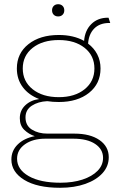

<svg xmlns="http://www.w3.org/2000/svg" viewBox="-20 -676 543 911"><path d="M333 -42Q408 -42 452 -11.5Q496 19 496 70Q496 113 466.5 145.5Q437 178 385 196.5Q333 215 265 215Q156 215 95 177.5Q34 140 34 81Q34 39 64 9.5Q94 -20 145 -30Q117 -39 95.5 -59.5Q74 -80 74 -115Q74 -152 100 -176.5Q126 -201 166 -206Q116 -225 88 -262.5Q60 -300 60 -351Q60 -423 115 -466.5Q170 -510 259 -510Q329 -510 379 -482Q383 -532 413.5 -562Q444 -592 492 -592H495L503 -567H499Q453 -567 427 -540.5Q401 -514 398 -469Q426 -448 441.5 -418Q457 -388 457 -351Q457 -279 402.5 -235.5Q348 -192 259 -192Q230 -192 204 -196Q161 -194 131 -174.5Q101 -155 101 -119Q101 -80 131.5 -61Q162 -42 205 -42ZM259 -486Q182 -486 135 -449Q88 -412 88 -351Q88 -290 135 -252.5Q182 -215 259 -215Q335 -215 381.5 -252.5Q428 -290 428 -351Q428 -412 381.5 -449Q335 -486 259 -486ZM267 191Q326 191 371.5 176Q417 161 443 134.5Q469 108 469 73Q469 32 431.5 7Q394 -18 328 -18H195Q136 -18 98.5 8.5Q61 35 61 77Q61 128 116 159.5Q171 191 267 191ZM256 -656Q269 -656 277 -648Q285 -640 285 -627Q285 -614 277 -606Q269 -598 256 -598Q243 -598 235 -606Q227 -614 227 -627Q227 -640 235 -648Q243 -656 256 -656Z"/></svg>

Font: Work Sans ExtraLight
Style: Regular
Weight: 200
Designer: Wei Huang
Foundry: Wei Huang
Version: Version 2.010; ttfautohint (v1.8.3)